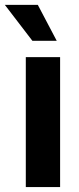

<svg xmlns="http://www.w3.org/2000/svg" viewBox="-48 -762 322 782"><path d="M57.1 0V-529.3H196.8V0ZM84 -595.7 -28.3 -742.2H106L183.1 -595.7Z"/></svg>

Font: Inter Cardless Tabular Bold
Style: Bold
Weight: 700
Designer: Rasmus Andersson
Foundry: rsms
Version: Version 4.000;git-4fc901f